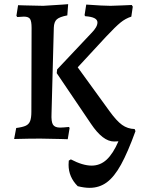

<svg xmlns="http://www.w3.org/2000/svg" viewBox="-20 -667 695 924"><path d="M315 -51 306 3 275 2 174 0Q122 0 48 2L58 -51Q89 -55 104 -62Q119 -69 125 -84.5Q131 -100 131 -129L132 -533Q132 -565 124.5 -576Q117 -587 95 -587L63 -585L59 -591L67 -642L99 -641L188 -639Q199 -639 283 -645L308 -647L304 -593Q267 -586 253.5 -574Q240 -562 239 -534L228 -121Q226 -81 235 -67Q244 -53 269 -53Q282 -53 312 -56ZM632 -36Q595 66 562.5 125Q530 184 494 210.5Q458 237 411 237Q386 237 354 229Q310 185 310 126Q310 113 311 106L321 100Q378 130 421 130Q462 130 493 101.5Q524 73 550 13L529 14Q475 14 418 -71L253 -315L255 -333L420 -508Q449 -537 449 -559Q449 -572 434.5 -579.5Q420 -587 390 -589L387 -594L395 -645Q477 -639 512 -639L569 -641L614 -643L619 -635L612 -587Q584 -578 560 -558.5Q536 -539 490 -490L354 -343L507 -132Q541 -85 567.5 -66Q594 -47 628 -46Z"/></svg>

Font: Alegreya Medium
Style: Regular
Weight: 500
Designer: Juan Pablo del Peral
Foundry: Huerta Tipografica
Version: Version 2.007; ttfautohint (v1.6)